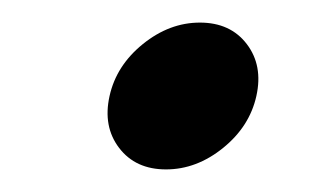

<svg xmlns="http://www.w3.org/2000/svg" viewBox="-20 -135 285 170"><path d="M85.5 -4Q71 -23 77 -50Q83 -77 106.5 -96Q130 -115 157 -115Q184 -115 198.5 -96Q213 -77 207 -50Q201 -23 177.5 -4Q154 15 127 15Q100 15 85.5 -4Z"/></svg>

Font: Miedinger
Style: Italic
Weight: 400
Italic angle: -13°
Version: Version 001.000